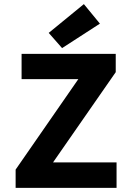

<svg xmlns="http://www.w3.org/2000/svg" viewBox="-20 -914 640 934"><path d="M56 0V-89L361 -529H85V-652H543V-563L238 -124H547V0ZM282 -680 217 -754 388 -894 466 -799Z"/></svg>

Font: Source Code Pro
Style: Bold
Weight: 700
Monospace: yes
Designer: Paul D. Hunt, Teo Tuominen
Foundry: Adobe Systems Incorporated
Version: Version 2.030;PS 1.000;hotconv 16.6.51;makeotf.lib2.5.65220